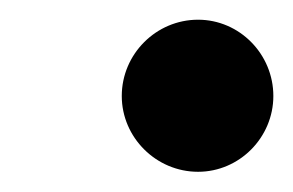

<svg xmlns="http://www.w3.org/2000/svg" viewBox="-20 -510 290 190"><path d="M100.5 -415C100.5 -374 134.5 -340 176 -340C217 -340 250.5 -374 250.5 -415C250.5 -456.5 217 -490.5 176 -490.5C134.5 -490.5 100.5 -456.5 100.5 -415Z"/></svg>

Font: Bodoni* 48pt Medium
Style: Italic
Weight: 500
Italic angle: -13°
Version: Version 2.3